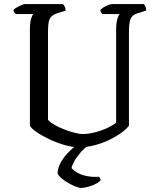

<svg xmlns="http://www.w3.org/2000/svg" viewBox="-20 -724 777 944"><path d="M367 0Q334 0 294 -12Q254 -24 217 -42Q180 -60 155 -78Q130 -96 127 -108V-578Q127 -614 133 -632.5Q139 -651 144 -655H57Q54 -658 50.5 -662.5Q47 -667 46 -675Q51 -681 62.5 -687.5Q74 -694 86 -699Q98 -704 103 -704H289Q294 -700 298 -692Q302 -684 303 -672L262 -659Q243 -653 233 -643Q223 -633 219.5 -616Q216 -599 216 -572V-135Q226 -123 247.5 -110.5Q269 -98 295 -88Q321 -78 345.5 -71.5Q370 -65 387 -65Q415 -65 449 -74Q483 -83 511 -96.5Q539 -110 551 -121V-578Q551 -611 557 -630.5Q563 -650 568 -655H483Q480 -658 477 -663Q474 -668 473 -675Q478 -681 489.5 -688Q501 -695 513 -699.5Q525 -704 530 -704H687Q691 -700 695 -691.5Q699 -683 699 -672L658 -659Q640 -654 630.5 -644Q621 -634 617.5 -616Q614 -598 614 -567V-106Q603 -91 579 -73Q555 -55 522 -38.5Q489 -22 449.5 -11Q410 0 367 0ZM376 200Q371 200 355.5 194.5Q340 189 321.5 179Q303 169 286.5 156Q270 143 263 129Q263 105 276.5 79Q290 53 313 28.5Q336 4 362 -14L423 -15Q395 3 374.5 27.5Q354 52 343 73Q332 94 332 103Q357 129 393 138.5Q429 148 467 145Q469 148 472 152.5Q475 157 475 162Q461 178 430 189Q399 200 376 200Z"/></svg>

Font: Texturina Medium 12pt Light
Style: Regular
Weight: 300
Version: Version 1.002